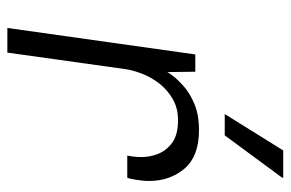

<svg xmlns="http://www.w3.org/2000/svg" viewBox="-154 -636 790 522"><g transform="rotate(90 241.0 -375.0)"><path d="M56 0 128 -511H175L176 -435Q176 -436 185.5 -449Q195 -462 214 -479Q233 -496 262.5 -508.5Q292 -521 334 -521Q405 -521 438.5 -481.5Q472 -442 472 -385Q472 -368 468.5 -348Q465 -328 463 -326H403Q406 -342 406.5 -350.5Q407 -359 407 -365Q407 -388 398 -410.5Q389 -433 367.5 -448.5Q346 -464 307 -464Q274 -464 249 -449.5Q224 -435 207 -413Q190 -391 180.5 -366.5Q171 -342 168 -321L123 0ZM290 -591 389 -750H463V-747L348 -591Z"/></g></svg>

Font: Chivo ExtraLight
Style: Italic
Weight: 250
Italic angle: -8.05°
Designer: Hector Gatti
Foundry: Omnibus-Type
Version: Version 2.002